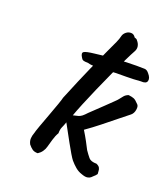

<svg xmlns="http://www.w3.org/2000/svg" viewBox="-118 -710 687 786"><g transform="rotate(20 226.0 -317.5)"><path d="M327 -13Q311 -18 298 -29Q285 -40 274 -53Q269 -59 258.5 -76.5Q248 -94 236 -116Q224 -138 213 -158Q202 -178 195 -191Q190 -176 185 -165.5Q180 -155 180 -138Q171 -123 165.5 -103.5Q160 -84 156 -70Q153 -59 146 -49Q139 -39 128 -32Q113 -32 104.5 -38Q96 -44 87 -55Q80 -68 81 -80.5Q82 -93 86 -103Q88 -112 97.5 -138.5Q107 -165 118.5 -195.5Q130 -226 138.5 -250.5Q147 -275 148 -281Q187 -376 212.5 -433Q238 -490 253 -522Q268 -554 275.5 -570.5Q283 -587 286 -601Q289 -611 298.5 -618.5Q308 -626 320 -625.5Q332 -625 339 -613Q342 -612 346 -610.5Q350 -609 352 -605Q361 -595 363 -583Q365 -571 358 -559Q350 -545 335 -514Q320 -483 301.5 -442.5Q283 -402 264.5 -360Q246 -318 231.5 -282.5Q217 -247 210 -227Q225 -230 233 -232.5Q241 -235 248 -240.5Q255 -246 266 -258Q271 -263 286.5 -277.5Q302 -292 319.5 -309Q337 -326 350 -338.5Q363 -351 364 -353Q371 -362 378 -370.5Q385 -379 397 -383Q413 -381 421 -377.5Q429 -374 441 -361Q449 -355 446.5 -338Q444 -321 433 -312Q415 -298 388.5 -276.5Q362 -255 332.5 -231.5Q303 -208 273 -187Q286 -166 296.5 -146.5Q307 -127 314 -113Q325 -97 334.5 -85.5Q344 -74 369 -74Q380 -69 383.5 -62.5Q387 -56 387 -49.5Q387 -43 388 -36Q385 -32 382 -28.5Q379 -25 376 -23Q372 -19 367 -14.5Q362 -10 352.5 -8.5Q343 -7 327 -13ZM229 -446Q223 -446 214 -446.5Q205 -447 195 -450Q179 -450 173.5 -452.5Q168 -455 164 -463Q154 -479 162.5 -485Q171 -491 208 -495Q244 -500 294.5 -503.5Q345 -507 386 -507Q411 -507 421.5 -506.5Q432 -506 441 -494Q455 -478 451.5 -464.5Q448 -451 424 -453Q417 -452 393 -451Q369 -450 317 -450Q308 -450 282.5 -448Q257 -446 229 -446Z"/></g></svg>

Font: Caveat Medium
Style: Regular
Weight: 500
Designer: Pablo Impallari
Foundry: Pablo Impallari
Version: Version 2.000